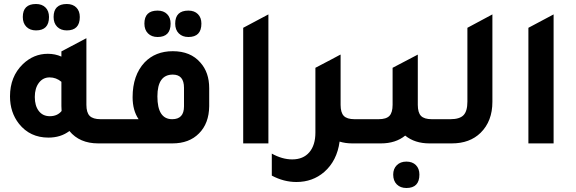

<svg xmlns="http://www.w3.org/2000/svg" viewBox="-20 -717 2878 960"><path d="M160 -565Q130 -565 112 -583Q94 -601 94 -632Q94 -697 160 -697Q190 -697 207.5 -679.5Q225 -662 225 -632Q225 -565 160 -565ZM314 -565Q284 -565 266 -583Q248 -601 248 -632Q248 -697 314 -697Q344 -697 361.5 -679.5Q379 -662 379 -632Q379 -565 314 -565ZM483 -121H573V0H471Q378 0 327 -62Q284 -29 222 -29Q130 -29 75 -98Q30 -155 30 -235Q30 -334 94 -396Q148 -448 219 -448Q256 -448 287 -434V-460L412 -526V-193Q412 -154 428.5 -137.5Q445 -121 483 -121ZM287 -308Q261 -330 228 -330Q195 -330 174.5 -303Q154 -276 154 -232Q154 -188 174 -162Q194 -136 229 -136Q267 -136 288 -162Q287 -170 287 -187Z M768 -532Q738 -532 720 -550Q702 -568 702 -599Q702 -664 768 -664Q798 -664 815.5 -646.5Q833 -629 833 -599Q833 -532 768 -532ZM922 -532Q892 -532 874 -550Q856 -568 856 -599Q856 -664 922 -664Q952 -664 969.5 -646.5Q987 -629 987 -599Q987 -532 922 -532ZM513 0V-121H673Q643 -165 643 -231Q643 -341 703 -405Q757 -461 844 -461Q933 -461 982 -404Q1026 -355 1026 -276V-186Q1025 -100 975 -50Q926 0 842 0ZM900 -278Q900 -344 844 -344Q767 -344 767 -235Q767 -121 841 -121Q900 -121 900 -185Z M1196 0V-578L1322 -645V0Z M1753 -121H1843V0H1741Q1707 0 1678 -9Q1665 87 1601 143Q1543 193 1462 193Q1399 193 1339 161V51Q1391 80 1441 80Q1496 80 1526.5 44.5Q1557 9 1557 -54V-378L1639 -421L1682 -444V-443L1683 -444V-193Q1683 -154 1699 -137.5Q1715 -121 1753 -121Z M2139 -121H2229V0H2127Q2054 0 2006 -39Q1958 0 1885 0H1783V-121H1873Q1911 -121 1927 -137.5Q1943 -154 1943 -193V-378L2069 -444V-193Q2069 -154 2085 -137.5Q2101 -121 2139 -121ZM2012 91Q2042 91 2059.5 108.5Q2077 126 2077 156Q2077 223 2012 223Q1982 223 1964 205Q1946 187 1946 156Q1946 127 1964 109Q1982 91 2012 91Z M2169 0V-121H2232Q2278 -121 2297.5 -141Q2317 -161 2317 -209V-578L2442 -645V-208Q2442 -111 2383 -53Q2329 0 2239 0Z M2622 0V-578L2748 -645V0Z"/></svg>

Font: Space Grotesk
Style: Bold
Weight: 700
Designer: Florian Karsten
Foundry: Florian Karsten
Version: Version 2.000